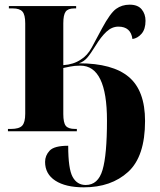

<svg xmlns="http://www.w3.org/2000/svg" viewBox="-20 -562 686 822"><path d="M339 240Q456 240 528.5 174Q601 108 601 -44Q601 -174 531.5 -232.5Q462 -291 318 -291Q339 -298 353.5 -315Q368 -332 389 -366Q412 -404 435.5 -426Q459 -448 487 -448Q540 -448 547 -395Q569 -398 586 -417.5Q603 -437 603 -473Q603 -502 586.5 -522Q570 -542 535 -542Q502 -542 477 -524Q452 -506 417 -441Q392 -394 373 -359Q354 -324 326 -307Q295 -286 251 -283V-462Q251 -498 261 -512Q271 -526 298 -526H306V-536H18V-526H35Q64 -526 76 -512.5Q88 -499 88 -462V-75Q88 -38 75 -24Q62 -10 27 -10H14V0H309V-10H301Q272 -10 261.5 -23.5Q251 -37 251 -74V-271Q262 -273 280.5 -277Q299 -281 324 -281Q438 -281 438 -46Q438 101 419 165.5Q400 230 347 230Q310 230 291 195.5Q272 161 272 62Q212 62 192.5 83Q173 104 173 131Q173 183 217 211.5Q261 240 339 240Z"/></svg>

Font: Noto Serif Display SemiCondensed Extra
Style: Regular
Weight: 800
Width: 4
Designer: Monotype Design Team
Foundry: Monotype Imaging Inc.
Version: Version 1.900